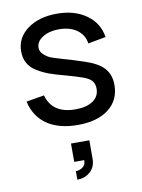

<svg xmlns="http://www.w3.org/2000/svg" viewBox="-92 -618 714 966"><g transform="rotate(-10 265.0 -135.0)"><path d="M274.9 14.6Q178.2 14.6 118.2 -26.4Q58.1 -67.4 40 -146L131.8 -161.6Q158.2 -64.9 276.4 -64.9Q333.5 -64.9 366 -87.2Q398.4 -109.4 398.4 -149.4Q398.4 -172.4 387 -187.5Q375.5 -202.6 344.7 -214.4Q313 -226.1 250.5 -243.2Q203.6 -255.4 173.1 -266.8Q142.6 -278.3 113.8 -296.1Q85 -314 71 -339.6Q57.1 -365.2 57.1 -399.4Q57.1 -468.3 115.5 -511.7Q173.8 -555.2 266.6 -555.2Q356.9 -555.2 417 -512.2Q477.1 -469.2 487.8 -397L397 -380.4Q390.6 -424.8 355 -450.4Q319.3 -476.1 263.2 -476.1Q213.4 -476.1 179.9 -455.1Q146.5 -434.1 146.5 -401.9Q146.5 -381.3 164.6 -365.7Q182.6 -350.1 198.2 -344.2Q213.9 -338.4 249 -328.1Q255.4 -326.2 258.3 -325.2Q298.3 -314.5 362.8 -293Q430.7 -271 460.4 -237.8Q490.2 -204.6 490.2 -152.3Q490.2 -74.7 432.6 -30Q375 14.6 274.9 14.6ZM223.6 241.7Q241.7 241.7 258.1 230.7Q274.4 219.7 274.4 198.2V194.3H223.6V100.6H317.4V194.3Q317.4 236.3 290.3 260.7Q263.2 285.2 223.6 285.2Z"/></g></svg>

Font: Vela Sans Med
Style: Regular
Weight: 500
Designer: Principal design: Mikhail Sharanda - project Manrope.
Design modification: Ravid Balaliev
Foundry: Mikhail Sharanda
Version: Version 1.001